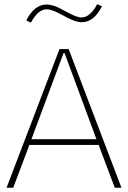

<svg xmlns="http://www.w3.org/2000/svg" viewBox="-20 -880 600 900"><path d="M117.7 -200.7 42 0H10.7L258.8 -649.9H301.8L549.3 0H518.1L442.4 -200.7ZM277.8 -630.9 127.4 -227.5H432.1L282.7 -630.9ZM103 -784.2Q141.1 -858.9 198.7 -858.9Q214.8 -858.9 234.9 -852.1Q254.9 -845.2 287.6 -826.7Q316.4 -811 333 -804.7Q349.6 -798.3 361.8 -798.3Q402.8 -798.3 435.5 -860.4L458 -850.6Q419.9 -775.9 363.8 -775.9Q347.2 -775.9 326.2 -783.4Q305.2 -791 275.4 -807.6Q225.1 -836.4 199.2 -836.4Q158.2 -836.4 125 -773.9Z"/></svg>

Font: Estedad-FD Thin
Style: Regular
Weight: 100
Designer: Amin Abedi
Version: Version 7.3